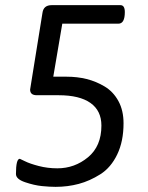

<svg xmlns="http://www.w3.org/2000/svg" viewBox="-20 -720 575 746"><path d="M448 -700Q465 -700 465 -673Q465 -628 440 -628H222L187 -422H239Q280 -422 316.5 -413Q353 -404 386.5 -384Q420 -364 440 -327.5Q460 -291 460 -241Q460 -171 435.5 -120Q411 -69 370 -43Q329 -17 286 -5.5Q243 6 196 6Q173 6 143 3Q113 0 77.5 -12Q42 -24 42 -44Q42 -103 57 -103Q58 -103 77 -93.5Q96 -84 130.5 -75Q165 -66 203 -66Q270 -66 322 -109Q374 -152 374 -232Q374 -290 331.5 -320Q289 -350 208 -350H123Q97 -350 97 -372Q97 -373 101 -397Q118 -501 145 -670Q149 -700 181 -700Z"/></svg>

Font: Asap
Style: Italic
Weight: 400
Italic angle: -6°
Designer: Pablo Cosgaya
Foundry: Pablo Cosgaya
Version: Version 1.007;PS 001.007;hotconv 1.0.70;makeotf.lib2.5.58329